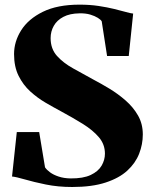

<svg xmlns="http://www.w3.org/2000/svg" viewBox="-20 -774 641 806"><path d="M283 11Q223.5 11 172.2 0.5Q121 -10 84.2 -20.8Q47.5 -31.5 30.5 -33L50.5 -219.5H144.5L169 -71.5Q176 -61 190.2 -50.5Q204.5 -40 226.2 -32.8Q248 -25.5 276 -25Q329 -24.5 360.8 -39.5Q392.5 -54.5 406.5 -78.5Q420.5 -102.5 420.5 -129Q420.5 -168 395.2 -197.8Q370 -227.5 327.8 -253.8Q285.5 -280 235.5 -307Q205.5 -323 171.2 -343Q137 -363 107 -390.2Q77 -417.5 58 -455.8Q39 -494 39 -547Q39 -599.5 69 -647Q99 -694.5 160 -724.5Q221 -754.5 314 -754.5Q357.5 -754.5 393.8 -749Q430 -743.5 458.8 -736.5Q487.5 -729.5 507.8 -723.8Q528 -718 539 -717L520.5 -539H429.5L407 -684.5Q403 -691.5 390.5 -699.2Q378 -707 358.8 -712.8Q339.5 -718.5 314 -718Q273 -717.5 246 -703.2Q219 -689 205.8 -665.5Q192.5 -642 192.5 -614Q192.5 -569 219.2 -539.2Q246 -509.5 287.2 -486.8Q328.5 -464 372 -440Q403.5 -423.5 439.5 -401.8Q475.5 -380 507.5 -352Q539.5 -324 559.5 -289Q579.5 -254 579.5 -209.5Q579.5 -168 564 -128.5Q548.5 -89 514.5 -57.8Q480.5 -26.5 423.5 -7.8Q366.5 11 283 11Z"/></svg>

Font: Merriweather 120pt Black
Style: Regular
Weight: 900
Designer: Eben Sorkin
Foundry: Eben Sorkin
Version: Version 2.100